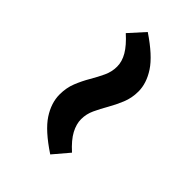

<svg xmlns="http://www.w3.org/2000/svg" viewBox="1 -662 611 611"><g transform="rotate(-45 306.5 -356.5)"><path d="M412 -271Q383 -271 357.5 -281.5Q332 -292 309.5 -305Q287 -318 265.5 -328Q244 -338 221 -338Q199 -338 175.5 -325.5Q152 -313 125 -283L72 -328Q115 -393 152.5 -417.5Q190 -442 228 -442Q258 -442 283 -432Q308 -422 331 -408.5Q354 -395 375.5 -385Q397 -375 420 -375Q443 -375 466 -388.5Q489 -402 515 -431L567 -384Q524 -320 486.5 -295.5Q449 -271 412 -271Z"/></g></svg>

Font: Bitter
Style: Bold Italic
Weight: 700
Italic angle: -9°
Designer: Sol Matas, and Bitter project Authors
Foundry: Sol Matas
Version: Version 2.001